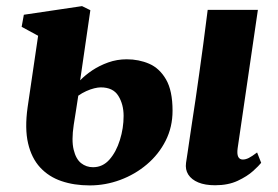

<svg xmlns="http://www.w3.org/2000/svg" viewBox="-20 -580 885 612"><path d="M665.5 10.5Q633.5 10.5 612 1.5Q590.5 -7.5 580.2 -23.5Q570 -39.5 573 -61Q575.5 -75.5 578.2 -95.2Q581 -115 584.8 -140.2Q588.5 -165.5 593.2 -196.5Q598 -227.5 603.5 -264.5Q609 -301.5 615 -345.2Q621 -389 628 -439.8Q635 -490.5 642 -548.5H802L737.5 -107.5Q735 -89.5 739.2 -80.5Q743.5 -71.5 754 -71.5Q763 -71.5 773 -76.5Q783 -81.5 799.5 -94L812.5 -61Q805.5 -52 786.8 -35Q768 -18 737.8 -3.8Q707.5 10.5 665.5 10.5ZM266 11Q216 11 175.8 -2.8Q135.5 -16.5 108 -46.2Q80.5 -76 69.5 -123.2Q58.5 -170.5 68 -238L101.5 -466L49 -494.5L56 -533L241.5 -560.5L268 -547.5L235.5 -324Q251.5 -340.5 274.2 -355.8Q297 -371 325 -381Q353 -391 384 -391Q422.5 -391 455.5 -376.8Q488.5 -362.5 509.2 -326.8Q530 -291 530 -227Q530 -175 508 -131.5Q486 -88 448.2 -56Q410.5 -24 363.2 -6.5Q316 11 266 11ZM276.5 -47Q307.5 -47 329 -71.5Q350.5 -96 362.2 -133.8Q374 -171.5 374 -210.5Q374 -247.5 357.2 -274.5Q340.5 -301.5 301 -301.5Q292.5 -301.5 280.2 -298.5Q268 -295.5 254.8 -289.5Q241.5 -283.5 229.5 -275Q226 -252.5 222.5 -229.5Q219 -206.5 215 -182Q207.5 -132.5 214.8 -102.8Q222 -73 238.5 -60Q255 -47 276.5 -47Z"/></svg>

Font: Merriweather 36pt Black
Style: Italic
Weight: 900
Italic angle: -7.8°
Version: Version 2.101